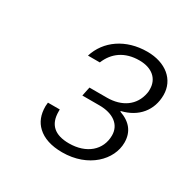

<svg xmlns="http://www.w3.org/2000/svg" viewBox="-95 -794 524 534"><g transform="rotate(30 166.5 -527.5)"><path d="M88 -373C106 -356 133 -347 168 -347C252 -347 305 -402 305 -457C305 -491 287 -514 252 -526V-528C303 -540 333 -577 333 -626C333 -675 293 -708 234 -708C165 -708 113 -671 96 -616H134C149 -653 180 -676 227 -676C268 -676 292 -654 292 -621C292 -616 292 -611 291 -608C283 -565 248 -541 200 -541H144L138 -512H193C236 -512 265 -492 265 -457C265 -410 228 -378 172 -378C126 -378 103 -399 103 -440C103 -442 103 -445 103 -447H65C65 -443 64 -439 64 -435C64 -408 72 -388 88 -373Z"/></g></svg>

Font: Momo Neue ExtLt
Style: Italic
Weight: 200
Italic angle: -10°
Designer: Ninad Kale (Devanagari), Jonny Pinhorn (Latin)
Foundry: Indian Type Foundry
Version: 4.004